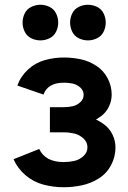

<svg xmlns="http://www.w3.org/2000/svg" viewBox="-20 -780 540 808"><path d="M150 -610Q130 -610 111.5 -619Q93 -628 84 -646.5Q75 -665 75 -685Q75 -705 84 -723.5Q93 -742 111.5 -751Q130 -760 150 -760Q170 -760 188.5 -751Q207 -742 216 -723.5Q225 -705 225 -685Q225 -665 216 -646.5Q207 -628 188.5 -619Q170 -610 150 -610ZM350 -610Q330 -610 311.5 -619Q293 -628 284 -646.5Q275 -665 275 -685Q275 -705 284 -723.5Q293 -742 311.5 -751Q330 -760 350 -760Q370 -760 388.5 -751Q407 -742 416 -723.5Q425 -705 425 -685Q425 -665 416 -646.5Q407 -628 388.5 -619Q370 -610 350 -610ZM248 8Q205 8 163 -3Q121 -14 87.5 -42.5Q54 -71 37 -110L145 -153Q171 -98 248 -98Q270 -98 291.5 -102.5Q313 -107 330.5 -122.5Q348 -138 348 -160Q348 -182 331 -197.5Q314 -213 293 -218Q272 -223 250 -223H190V-329H250Q268 -329 286 -333Q304 -337 318 -350Q332 -363 332 -381Q332 -399 317.5 -412Q303 -425 285 -428.5Q267 -432 249 -432Q181 -432 163 -382L53 -420Q67 -459 98 -487.5Q129 -516 168.5 -527Q208 -538 249 -538Q285 -538 320 -530.5Q355 -523 385.5 -503Q416 -483 433 -450.5Q450 -418 450 -382Q450 -355 438 -330.5Q426 -306 404 -290Q394 -283 384 -277Q401 -269 416 -258Q440 -241 453 -214.5Q466 -188 466 -159Q466 -120 447.5 -85Q429 -50 395.5 -29Q362 -8 324 0Q286 8 248 8Z"/></svg>

Font: Iosevka SS01
Style: Bold
Weight: 700
Monospace: yes
Designer: Belleve Invis
Foundry: Belleve Invis
Version: 2.3.3; ttfautohint (v1.8.3)